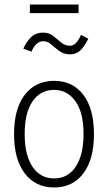

<svg xmlns="http://www.w3.org/2000/svg" viewBox="-20 -820 478 848"><path d="M219 8Q137 8 89.5 -54Q42 -116 42 -227Q42 -340 89.5 -401.5Q137 -463 219 -463Q301 -463 348 -401.5Q395 -340 395 -227Q395 -116 348 -54Q301 8 219 8ZM219 -32Q280 -32 314.5 -84Q349 -136 349 -228Q349 -323 313 -373Q277 -423 219 -423Q158 -423 123.5 -372Q89 -321 89 -228Q89 -135 123.5 -83.5Q158 -32 219 -32ZM338 -666 370 -649Q352 -613 334 -596.5Q316 -580 289 -580Q262 -580 242.5 -594.5Q223 -609 206.5 -623.5Q190 -638 172 -638Q156 -638 143 -627.5Q130 -617 119 -592L83 -605Q97 -637 118 -656.5Q139 -676 170 -676Q197 -676 215 -661.5Q233 -647 250 -632.5Q267 -618 288 -618Q303 -618 314 -628.5Q325 -639 338 -666ZM112 -762V-800H327V-762Z"/></svg>

Font: Inconsolata SemiCondensed Light
Style: Regular
Weight: 300
Width: 4
Monospace: yes
Designer: Raph Levien, Cyreal, Brenton Simpson
Foundry: Raph Levien, Cyreal, Google
Version: Version 3.100; ttfautohint (v1.8.4.7-5d5b)